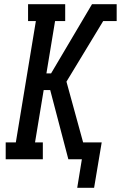

<svg xmlns="http://www.w3.org/2000/svg" viewBox="-20 -755 573 910"><path d="M346 135 368 0H304L218 -328H187L146 -80H183V0H7V-80H55L150 -655H113V-735H289V-655H241L200 -407H222L416 -735H533V-655H469L295 -368L374 -80H462L426 135Z"/></svg>

Font: Iosevka Curly Slab MdObl
Style: Regular
Weight: 500
Italic angle: -9°
Monospace: yes
Designer: Belleve Invis
Foundry: Belleve Invis
Version: Version 11.0.0; ttfautohint (v1.8.3)